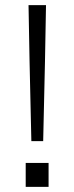

<svg xmlns="http://www.w3.org/2000/svg" viewBox="-20 -727 289 747"><path d="M91 -707H159L155 -488L148 -178H102L95 -488ZM80 -93H169V0H80Z"/></svg>

Font: 42dot Sans Light Light
Style: Regular
Weight: 300
Version: Version 1.000